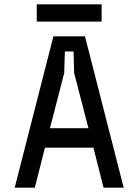

<svg xmlns="http://www.w3.org/2000/svg" viewBox="-20 -868 640 888"><path d="M552 0H459L412 -185H188L141 0H48L227 -700H373ZM389 -275 323 -530 320 -630H280L277 -530L211 -275ZM450 -848V-768H150V-848Z"/></svg>

Font: Fliege Mono Thin
Style: Regular
Weight: 100
Version: Version 0.020;Glyphs 3.3 (3306)